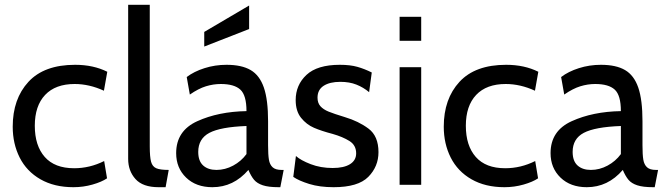

<svg xmlns="http://www.w3.org/2000/svg" viewBox="-20 -770 2770 800"><path d="M33 -242Q33 -358 98.5 -429Q164 -500 293 -500Q369 -500 427 -471L413 -392Q352 -420 291 -420Q211 -420 168 -374.5Q125 -329 125 -246Q125 -163 166.5 -116Q208 -69 289 -69Q354 -69 414 -99L426 -27Q404 -12 365.5 -1Q327 10 286 10Q206 10 148.5 -23Q91 -56 62 -113.5Q33 -171 33 -242Z M514 -108V-750H604V-160Q604 -116 609.5 -96Q615 -76 631 -69Q647 -62 683 -62L670 10H641Q575 10 544.5 -24Q514 -58 514 -108Z M714 -132Q714 -225 802 -265Q890 -305 1007 -307Q1007 -373 981.5 -396.5Q956 -420 900 -420Q869 -420 838 -410.5Q807 -401 771 -376L758 -449Q788 -472 832 -486Q876 -500 924 -500Q987 -500 1024.5 -478Q1062 -456 1079.5 -405Q1097 -354 1097 -265V-165Q1097 -125 1100.5 -104.5Q1104 -84 1116 -73Q1128 -62 1153 -62H1162L1148 10H1141Q1099 10 1075 2Q1051 -6 1038.5 -21Q1026 -36 1015 -62Q953 10 865 10Q797 10 755.5 -30Q714 -70 714 -132ZM1007 -128V-245Q899 -241 852.5 -216.5Q806 -192 806 -137Q806 -99 826.5 -80.5Q847 -62 882 -62Q918 -62 951.5 -80Q985 -98 1007 -128ZM831 -637 1018 -747V-649L831 -576Z M1202 -33 1213 -120Q1233 -102 1274.5 -86Q1316 -70 1366 -70Q1413 -70 1438.5 -86Q1464 -102 1464 -131Q1464 -165 1436 -182.5Q1408 -200 1366 -212Q1320 -224 1288.5 -237.5Q1257 -251 1234.5 -279Q1212 -307 1212 -353Q1212 -416 1257 -458Q1302 -500 1396 -500Q1439 -500 1469 -491.5Q1499 -483 1529 -468L1518 -386Q1494 -406 1465 -417.5Q1436 -429 1398 -429Q1354 -429 1328.5 -412.5Q1303 -396 1303 -363Q1303 -341 1315 -327.5Q1327 -314 1349 -305Q1371 -296 1417 -282Q1474 -265 1515.5 -234Q1557 -203 1557 -136Q1557 -76 1514.5 -33Q1472 10 1370 10Q1312 10 1268.5 -3.5Q1225 -17 1202 -33Z M1645 -700H1735V-600H1645ZM1645 -490H1735V0H1645Z M1829 -242Q1829 -358 1894.5 -429Q1960 -500 2089 -500Q2165 -500 2223 -471L2209 -392Q2148 -420 2087 -420Q2007 -420 1964 -374.5Q1921 -329 1921 -246Q1921 -163 1962.5 -116Q2004 -69 2085 -69Q2150 -69 2210 -99L2222 -27Q2200 -12 2161.5 -1Q2123 10 2082 10Q2002 10 1944.5 -23Q1887 -56 1858 -113.5Q1829 -171 1829 -242Z M2274 -132Q2274 -225 2362 -265Q2450 -305 2567 -307Q2567 -373 2541.5 -396.5Q2516 -420 2460 -420Q2429 -420 2398 -410.5Q2367 -401 2331 -376L2318 -449Q2348 -472 2392 -486Q2436 -500 2484 -500Q2547 -500 2584.5 -478Q2622 -456 2639.5 -405Q2657 -354 2657 -265V-165Q2657 -125 2660.5 -104.5Q2664 -84 2676 -73Q2688 -62 2713 -62H2722L2708 10H2701Q2659 10 2635 2Q2611 -6 2598.5 -21Q2586 -36 2575 -62Q2513 10 2425 10Q2357 10 2315.5 -30Q2274 -70 2274 -132ZM2567 -128V-245Q2459 -241 2412.5 -216.5Q2366 -192 2366 -137Q2366 -99 2386.5 -80.5Q2407 -62 2442 -62Q2478 -62 2511.5 -80Q2545 -98 2567 -128Z"/></svg>

Font: Cabin
Style: Regular
Weight: 400
Designer: Pablo Impallari
Foundry: Pablo Impallari. http://www.impallari.com Igino Marini. http://www.ikern.com
Version: Version 2.001